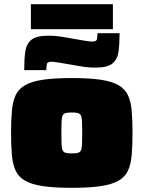

<svg xmlns="http://www.w3.org/2000/svg" viewBox="-20 -892 688 920"><path d="M324 8Q240 8 186 0Q132 -8 100.5 -26Q69 -44 55 -74Q41 -104 37 -149Q33 -194 33 -255Q33 -316 37 -361Q41 -406 55 -436Q69 -466 100.5 -484Q132 -502 186 -510Q240 -518 324 -518Q408 -518 462 -510Q516 -502 547.5 -484Q579 -466 593 -436Q607 -406 611 -361.5Q615 -317 615 -255Q615 -194 611 -149Q607 -104 593 -74Q579 -44 547.5 -26Q516 -8 462 0Q408 8 324 8ZM324 -157Q342 -157 352.5 -159.5Q363 -162 367.5 -171Q372 -180 373 -200Q374 -220 374 -255Q374 -290 373 -310Q372 -330 367.5 -339Q363 -348 352.5 -350.5Q342 -353 324 -353Q306 -353 295.5 -350.5Q285 -348 280.5 -339Q276 -330 275 -310Q274 -290 274 -255Q274 -220 275 -200Q276 -180 280.5 -171Q285 -162 295.5 -159.5Q306 -157 324 -157ZM96 -556Q96 -607 101 -644Q106 -681 130 -701Q154 -721 212 -721Q246 -721 281 -715Q316 -709 345 -704Q369 -700 388.5 -696.5Q408 -693 421 -693Q441 -693 444 -702Q447 -711 447 -733H553Q553 -682 548 -645Q543 -608 519 -588Q495 -568 437 -568Q403 -568 368 -574Q333 -580 304 -585Q279 -589 259.5 -592.5Q240 -596 227 -596Q208 -596 205 -586.5Q202 -577 202 -556ZM128 -752V-872H521V-752Z"/></svg>

Font: Saira Expanded Black
Style: Regular
Weight: 900
Width: 7
Designer: Hector Gatti with collaboration of the Omnibus-Type team
Foundry: Omnibus-Type
Version: Version 1.101